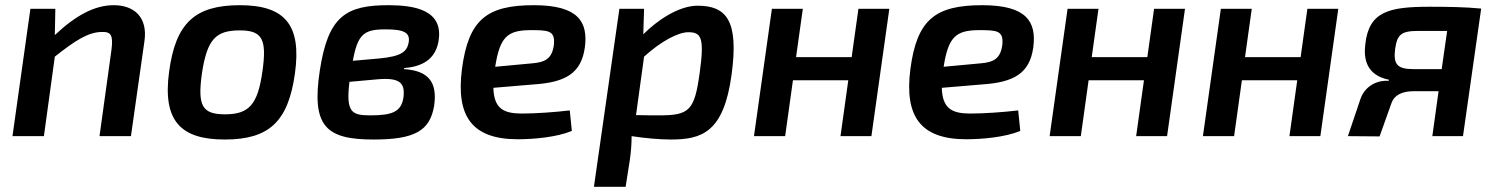

<svg xmlns="http://www.w3.org/2000/svg" viewBox="-20 -524 5761 739"><path d="M418 -504C345 -504 273 -466 191 -389L193 -490H97L28 0H149L191 -306C267 -366 319 -401 373 -401C408 -402 416 -387 409 -332L363 0H484L536 -366C549 -456 498 -504 418 -504Z M903 -504C729 -504 656 -434 631 -249C605 -59 675 13 845 13C1015 13 1089 -55 1115 -240C1142 -430 1075 -504 903 -504ZM903 -407C989 -407 1008 -374 990 -249C972 -121 938 -84 846 -84C758 -84 740 -117 757 -240C777 -375 812 -407 903 -407Z M1667 -361C1692 -490 1567 -503 1480 -504C1311 -505 1243 -462 1211 -253C1178 -37 1235 13 1418 13C1577 13 1635 -21 1651 -117C1664 -207 1630 -252 1535 -258L1536 -262C1625 -269 1657 -312 1667 -361ZM1440 -299 1338 -290C1357 -392 1380 -411 1463 -411C1535 -411 1562 -399 1552 -356C1545 -327 1527 -307 1440 -299ZM1533 -150C1525 -94 1491 -80 1405 -80C1333 -80 1311 -92 1325 -209L1436 -219C1522 -226 1539 -202 1533 -150Z M2035 -504C1854 -504 1783 -449 1758 -258C1735 -78 1795 12 1973 12C2035 12 2123 4 2181 -20L2173 -99C2114 -92 2041 -87 1989 -87C1922 -87 1881 -103 1879 -186L2034 -199C2157 -207 2217 -242 2231 -341C2244 -439 2207 -504 2035 -504ZM2112 -352C2105 -299 2080 -284 2026 -280L1886 -267C1904 -382 1933 -407 2020 -408C2091 -408 2117 -407 2112 -352Z M2665 -502C2593 -502 2511 -447 2456 -392L2459 -490H2364L2266 195H2388L2404 93C2409 59 2411 30 2411 0C2463 8 2520 13 2562 13C2681 13 2766 -14 2796 -238C2824 -445 2776 -502 2665 -502ZM2673 -243C2653 -98 2633 -80 2517 -80C2499 -80 2467 -80 2428 -81L2459 -306C2525 -366 2591 -400 2629 -400C2679 -400 2692 -380 2673 -243Z M3284 -490 3258 -304H3044L3070 -490H2951L2882 0H3002L3032 -215H3245L3215 0H3334L3403 -490Z M3761 -504C3580 -504 3509 -449 3484 -258C3461 -78 3521 12 3699 12C3761 12 3849 4 3907 -20L3899 -99C3840 -92 3767 -87 3715 -87C3648 -87 3607 -103 3605 -186L3760 -199C3883 -207 3943 -242 3957 -341C3970 -439 3933 -504 3761 -504ZM3838 -352C3831 -299 3806 -284 3752 -280L3612 -267C3630 -382 3659 -407 3746 -408C3817 -408 3843 -407 3838 -352Z M4422 -490 4396 -304H4182L4208 -490H4089L4020 0H4140L4170 -215H4383L4353 0H4472L4541 -490Z M5012 -490 4986 -304H4772L4798 -490H4679L4610 0H4730L4760 -215H4973L4943 0H5062L5131 -490Z M5483 -498C5326 -498 5249 -480 5235 -354C5228 -297 5239 -235 5326 -217L5325 -213C5286 -216 5236 -197 5217 -145L5168 0L5290 1L5336 -128C5346 -157 5376 -173 5421 -173H5517L5493 0H5611L5681 -491C5619 -497 5553 -498 5483 -498ZM5420 -258C5357 -258 5342 -277 5350 -337C5358 -391 5373 -405 5439 -405H5550L5529 -258Z"/></svg>

Font: Exo 2 Semi Bold
Style: Italic
Weight: 600
Italic angle: -8°
Designer: Natanael Gama
Version: Version 1.001;PS 001.001;hotconv 1.0.88;makeotf.lib2.5.64775